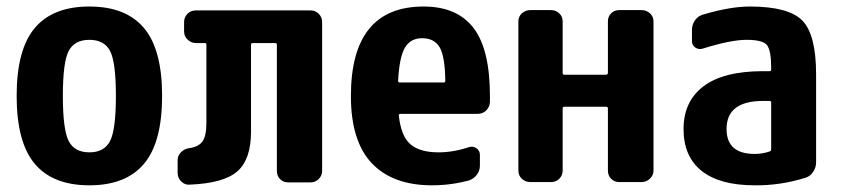

<svg xmlns="http://www.w3.org/2000/svg" viewBox="-20 -550 2540 580"><path d="M187.5 -124Q205.1 -89.8 250 -89.8Q294.9 -89.8 312.5 -124Q330.1 -158.2 330.1 -260.3Q330.1 -362.3 312.5 -396Q294.9 -429.7 250 -429.7Q205.1 -429.7 187.5 -396Q169.9 -362.3 169.9 -260.3Q169.9 -158.2 187.5 -124ZM85 -465.3Q139.6 -530.3 250 -530.3Q360.4 -530.3 415 -465.3Q469.7 -400.4 469.7 -260.3Q469.7 -120.1 415 -55.2Q360.4 9.8 250 9.8Q139.6 9.8 85 -55.2Q30.3 -120.1 30.3 -260.3Q30.3 -400.4 85 -465.3Z M918 -518.6Q932.6 -518.6 942.9 -508.3Q953.1 -498 953.1 -483.4V-34.2Q953.1 -19.5 942.9 -9.3Q932.6 1 918 1H850.6Q835.9 1 826.2 -8.8Q816.4 -18.6 816.4 -34.2V-415Q816.4 -419.9 810.5 -419.9H743.2Q738.3 -419.9 738.3 -415V-152.3Q738.3 -68.4 696.8 -32.2Q655.3 3.9 551.8 7.8Q538.1 8.8 527.3 -2Q516.6 -12.7 516.6 -27.3V-66.4Q516.6 -80.1 526.9 -90.3Q537.1 -100.6 551.8 -102.5Q580.1 -106.4 591.8 -123Q603.5 -139.6 603.5 -178.7V-415Q603.5 -419.9 598.6 -419.9H572.3Q557.6 -419.9 546.9 -430.2Q536.1 -440.4 536.1 -455.1V-483.4Q536.1 -498 546.4 -508.3Q556.6 -518.6 572.3 -518.6Z M1320.3 -300.8Q1325.2 -300.8 1325.2 -305.7Q1324.2 -379.9 1308.1 -407.2Q1292 -434.6 1254.9 -434.6Q1220.7 -434.6 1203.6 -406.7Q1186.5 -378.9 1182.6 -305.7Q1182.6 -300.8 1188.5 -300.8ZM1259.8 -530.3Q1360.4 -530.3 1410.2 -465.8Q1460 -401.4 1460 -259.8V-241.2Q1459 -226.6 1448.7 -216.3Q1438.5 -206.1 1422.9 -206.1H1190.4Q1185.5 -206.1 1184.6 -202.1Q1191.4 -138.7 1219.7 -114.3Q1248 -89.8 1304.7 -89.8Q1349.6 -89.8 1396.5 -105.5Q1409.2 -109.4 1419.4 -102.1Q1429.7 -94.7 1429.7 -82V-49.8Q1429.7 -34.2 1420.4 -22Q1411.1 -9.8 1396.5 -4.9Q1341.8 9.8 1285.2 9.8Q1166 9.8 1103 -57.1Q1040 -124 1040 -259.8Q1040 -530.3 1259.8 -530.3Z M1918 -519.5Q1932.6 -519.5 1943.4 -509.8Q1954.1 -500 1954.1 -485.4V-35.2Q1954.1 -20.5 1943.4 -10.3Q1932.6 0 1918 0H1850.6Q1835.9 0 1826.2 -9.8Q1816.4 -19.5 1816.4 -35.2V-222.7Q1816.4 -227.5 1810.5 -227.5H1684.6Q1679.7 -227.5 1679.7 -222.7V-35.2Q1679.7 -20.5 1669.9 -10.3Q1660.2 0 1644.5 0H1582Q1567.4 0 1556.6 -9.8Q1545.9 -19.5 1545.9 -35.2V-485.4Q1545.9 -500 1556.6 -509.8Q1567.4 -519.5 1582 -519.5H1644.5Q1659.2 -519.5 1669.4 -509.8Q1679.7 -500 1679.7 -485.4V-329.1Q1679.7 -324.2 1684.6 -324.2H1810.5Q1815.4 -324.2 1816.4 -329.1V-485.4Q1816.4 -500 1826.2 -509.8Q1835.9 -519.5 1850.6 -519.5Z M2309.6 -99.6V-240.2Q2309.6 -245.1 2304.7 -245.1H2285.2Q2174.8 -245.1 2174.8 -160.2Q2174.8 -85 2259.8 -85Q2284.2 -85 2305.7 -92.8Q2309.6 -93.8 2309.6 -99.6ZM2245.1 -530.3Q2362.3 -530.3 2403.8 -487.8Q2445.3 -445.3 2445.3 -325.2V-59.6Q2445.3 -43.9 2436 -30.3Q2426.8 -16.6 2412.1 -12.7Q2336.9 10.7 2259.8 9.8Q2154.3 9.8 2099.6 -33.7Q2044.9 -77.1 2044.9 -160.2Q2044.9 -244.1 2105.5 -289.6Q2166 -335 2285.2 -335H2304.7Q2309.6 -335 2309.6 -339.8V-344.7Q2309.6 -396.5 2297.4 -413.1Q2285.2 -429.7 2235.4 -429.7Q2187.5 -429.7 2103.5 -403.3Q2090.8 -399.4 2080.6 -406.2Q2070.3 -413.1 2070.3 -425.8V-460Q2070.3 -475.6 2079.6 -488.8Q2088.9 -502 2103.5 -505.9Q2185.5 -530.3 2245.1 -530.3Z"/></svg>

Font: Rounded-L Mgen+ 1mn bold
Style: Bold
Weight: 700
Designer: [Source Han Sans]
Ryoko NISHIZUKA  (kana & ideographs); Paul D. Hunt (Latin, Greek & Cyrillic); Wenlong ZHANG  (bopomofo
Version: Version 1.059.20150602